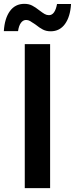

<svg xmlns="http://www.w3.org/2000/svg" viewBox="-45 -980 390 1000"><path d="M216 -750V0H84V-750ZM82 -960Q105 -960 122.5 -951Q140 -942 160 -926Q177 -913 187.5 -907Q198 -901 210 -901Q226 -901 236.5 -916Q247 -931 252 -959H325Q321 -893 293.5 -855Q266 -817 219 -817Q196 -817 178.5 -826Q161 -835 140 -852Q121 -865 111.5 -870.5Q102 -876 91 -876Q75 -876 64 -861Q53 -846 49 -818H-25Q-21 -884 6.5 -922Q34 -960 82 -960Z"/></svg>

Font: Unbounded Variable
Style: Regular
Weight: 400
Designer: Luke Prowse, Jean-Baptiste Morizot, Fátima Lázaro, Florian Runge
Foundry: NaN
Version: Version 1.600;FEAKit 1.0